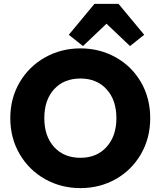

<svg xmlns="http://www.w3.org/2000/svg" viewBox="-20 -961 826 988"><path d="M33 -353Q33 -456 81.5 -538Q130 -620 212.5 -666Q295 -712 394 -712Q493 -712 575.5 -666Q658 -620 705.5 -538Q753 -456 753 -353Q753 -250 705 -167.5Q657 -85 575 -39Q493 7 394 7Q295 7 212.5 -39Q130 -85 81.5 -167.5Q33 -250 33 -353ZM579 -353Q579 -446 528.5 -501.5Q478 -557 394 -557Q309 -557 258.5 -502Q208 -447 208 -353Q208 -260 258.5 -204.5Q309 -149 394 -149Q478 -149 528.5 -205Q579 -261 579 -353ZM590 -941 722 -782 649 -724 528 -839 407 -724 334 -782 466 -941Z"/></svg>

Font: IBM-Poppins
Style: Poppins-Bold
Weight: 700
Designer: Mike Abbink, Paul van der Laan, Pieter van Rosmalen, Ben Mitchell, Mark Frömberg
Foundry: Bold Monday
Version: Version 1.1